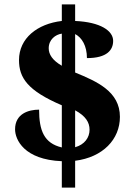

<svg xmlns="http://www.w3.org/2000/svg" viewBox="-20 -780 609 879"><path d="M263 -42V79H324V-44C451 -60 529 -142 529 -245C529 -361 424 -407 324 -448V-624C355 -608 378 -570 378 -514C471 -514 498 -552 498 -593C498 -639 440 -679 324 -684V-760H263V-684C151 -671 67 -605 67 -505C67 -424 106 -365 263 -298V-105C182 -124 159 -182 159 -278C110 -278 49 -259 49 -188C49 -141 90 -49 263 -42ZM263 -626V-479C220 -504 203 -531 203 -559C203 -599 234 -622 263 -626ZM324 -106V-275C372 -249 390 -220 390 -186C390 -150 367 -118 324 -106Z"/></svg>

Font: Noto Serif Thai Black
Style: Regular
Weight: 900
Designer: Monotype Design Team
Foundry: Monotype Imaging Inc.
Version: Version 2.002